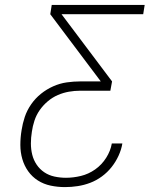

<svg xmlns="http://www.w3.org/2000/svg" viewBox="-20 -755 640 783"><path d="M245 8Q215 8 186.5 2Q158 -4 134.5 -19Q111 -34 95 -56.5Q79 -79 71 -106.5Q63 -134 63 -164Q63 -194 68 -224Q72 -251 81 -278Q90 -305 107 -329.5Q124 -354 147 -372.5Q170 -391 197 -403Q224 -415 252 -419Q280 -423 307 -423H391L185 -697L191 -735H570L564 -697H231L437 -423L430 -385H306Q284 -385 261 -381Q238 -377 216 -367.5Q194 -358 175 -342Q156 -326 142 -306Q128 -286 120.5 -263Q113 -240 110 -218Q106 -194 106 -170Q106 -146 111.5 -124Q117 -102 129.5 -83.5Q142 -65 160.5 -52.5Q179 -40 202 -35Q225 -30 249 -30Q279 -30 310 -37.5Q341 -45 368 -64Q395 -83 413 -111.5Q431 -140 436 -170H479Q475 -145 463.5 -120Q452 -95 435 -73.5Q418 -52 395.5 -35.5Q373 -19 348 -9.5Q323 0 297 4Q271 8 245 8Z"/></svg>

Font: Iosevka Aile XLt Obl
Style: Regular
Weight: 200
Italic angle: -9°
Designer: Belleve Invis
Foundry: Belleve Invis
Version: Version 31.1.0; ttfautohint (v1.8.4)